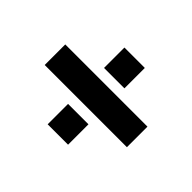

<svg xmlns="http://www.w3.org/2000/svg" viewBox="-106 -697 872 872"><g transform="rotate(45 330.0 -261.5)"><path d="M266 -377H397V-508H266ZM66 -196H594V-328H66ZM266 -15H397V-146H266Z"/></g></svg>

Font: Archivo Black
Style: Regular
Weight: 900
Designer: Hector Gatti
Foundry: Omnibus-Type
Version: Version 2.001